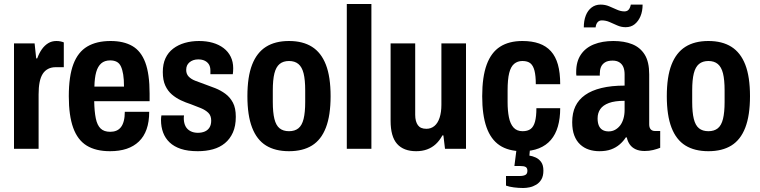

<svg xmlns="http://www.w3.org/2000/svg" viewBox="-20 -744 3801 960"><path d="M50 0V-527H153L161 -452H166Q176 -479 189.5 -498Q203 -517 221 -528Q239 -539 262 -539Q273 -539 282.5 -537Q292 -535 299 -532V-408H258Q237 -408 220.5 -399.5Q204 -391 193.5 -374.5Q183 -358 178 -332.5Q173 -307 173 -272V0Z M530 12Q459 12 413.5 -16Q368 -44 346 -105Q324 -166 324 -263Q324 -363 347 -423.5Q370 -484 416.5 -511.5Q463 -539 533 -539Q598 -539 641.5 -514Q685 -489 706.5 -431.5Q728 -374 728 -276V-238H451Q452 -186 459 -152Q466 -118 483 -101.5Q500 -85 531 -85Q548 -85 561.5 -90.5Q575 -96 584.5 -108Q594 -120 599 -139.5Q604 -159 604 -185H726Q726 -135 713 -98Q700 -61 674.5 -36.5Q649 -12 613 0Q577 12 530 12ZM452 -311H600Q600 -347 596 -371.5Q592 -396 584.5 -412Q577 -428 563.5 -435Q550 -442 531 -442Q503 -442 486 -427Q469 -412 461 -383.5Q453 -355 452 -311Z M969 12Q919 12 884.5 0.5Q850 -11 828 -32Q806 -53 795.5 -81.5Q785 -110 785 -144Q785 -149 785.5 -155.5Q786 -162 787 -167H900Q899 -162 899 -157.5Q899 -153 899 -148Q900 -127 908 -112Q916 -97 932 -88.5Q948 -80 969 -80Q989 -80 1004 -86.5Q1019 -93 1027.5 -106.5Q1036 -120 1036 -141Q1036 -166 1021.5 -180Q1007 -194 984 -203.5Q961 -213 934 -223Q909 -231 884.5 -242.5Q860 -254 839.5 -271.5Q819 -289 806.5 -316Q794 -343 794 -384Q794 -424 807.5 -453Q821 -482 846 -501Q871 -520 904 -529.5Q937 -539 975 -539Q1013 -539 1044 -530Q1075 -521 1098 -503.5Q1121 -486 1133.5 -460.5Q1146 -435 1146 -403Q1146 -396 1145.5 -387.5Q1145 -379 1144 -373H1032V-391Q1032 -410 1024.5 -422Q1017 -434 1003.5 -440.5Q990 -447 971 -447Q957 -447 946 -443Q935 -439 927 -432Q919 -425 915 -416Q911 -407 911 -394Q911 -374 923.5 -361Q936 -348 957 -340Q978 -332 1003 -323Q1029 -314 1056.5 -303Q1084 -292 1107 -275Q1130 -258 1144.5 -231Q1159 -204 1159 -160Q1159 -114 1144.5 -81.5Q1130 -49 1104.5 -28Q1079 -7 1044.5 2.5Q1010 12 969 12Z M1425 12Q1356 12 1310 -16.5Q1264 -45 1240.5 -106Q1217 -167 1217 -263Q1217 -360 1240.5 -420.5Q1264 -481 1310 -510Q1356 -539 1425 -539Q1494 -539 1540 -510Q1586 -481 1609.5 -420.5Q1633 -360 1633 -263Q1633 -167 1609.5 -106Q1586 -45 1540 -16.5Q1494 12 1425 12ZM1425 -88Q1454 -88 1472 -102.5Q1490 -117 1498 -149.5Q1506 -182 1506 -234V-292Q1506 -345 1498 -377Q1490 -409 1472 -424Q1454 -439 1425 -439Q1396 -439 1378 -424Q1360 -409 1352 -377Q1344 -345 1344 -292V-234Q1344 -182 1352 -149.5Q1360 -117 1378 -102.5Q1396 -88 1425 -88Z M1714 0V-724H1837V0Z M2061 12Q1998 12 1965.5 -24.5Q1933 -61 1933 -140V-527H2056V-170Q2056 -153 2059.5 -140Q2063 -127 2069.5 -118Q2076 -109 2086.5 -104.5Q2097 -100 2112 -100Q2135 -100 2152 -114Q2169 -128 2178 -155.5Q2187 -183 2187 -220V-527H2310V0H2205L2197 -67H2192Q2178 -41 2159 -23.5Q2140 -6 2115.5 3Q2091 12 2061 12Z M2591 12Q2522 12 2478 -17.5Q2434 -47 2412.5 -108Q2391 -169 2391 -263Q2391 -360 2413.5 -421Q2436 -482 2480.5 -510.5Q2525 -539 2592 -539Q2640 -539 2675.5 -526.5Q2711 -514 2734.5 -488Q2758 -462 2769.5 -421.5Q2781 -381 2781 -323H2659Q2659 -365 2652.5 -390.5Q2646 -416 2632 -427.5Q2618 -439 2592 -439Q2568 -439 2551 -425Q2534 -411 2526 -379Q2518 -347 2518 -292V-233Q2518 -191 2524.5 -158Q2531 -125 2547.5 -106.5Q2564 -88 2593 -88Q2618 -88 2633 -99Q2648 -110 2655 -135.5Q2662 -161 2662 -203H2781Q2781 -152 2769.5 -112Q2758 -72 2734.5 -44.5Q2711 -17 2675 -2.5Q2639 12 2591 12ZM2596 196Q2573 196 2549.5 193Q2526 190 2510 184V136H2578Q2597 136 2607 130.5Q2617 125 2617 110Q2617 96 2608.5 91Q2600 86 2580 86H2552L2566 -24H2632L2627 34Q2642 36 2658.5 43.5Q2675 51 2686 66.5Q2697 82 2697 109Q2697 136 2687 153Q2677 170 2661 179.5Q2645 189 2628 192.5Q2611 196 2596 196Z M2977 12Q2949 12 2924.5 4Q2900 -4 2881 -21.5Q2862 -39 2851.5 -66.5Q2841 -94 2841 -133Q2841 -179 2857 -212.5Q2873 -246 2905.5 -269Q2938 -292 2987.5 -304Q3037 -316 3103 -316V-372Q3103 -393 3097 -408Q3091 -423 3077.5 -432Q3064 -441 3043 -441Q3018 -441 3004 -431.5Q2990 -422 2984.5 -408Q2979 -394 2979 -376V-366H2862Q2861 -371 2861 -375Q2861 -379 2861 -385Q2861 -436 2884 -470.5Q2907 -505 2949 -522Q2991 -539 3047 -539Q3101 -539 3141 -523Q3181 -507 3203.5 -471Q3226 -435 3226 -372V-122Q3226 -106 3233.5 -97.5Q3241 -89 3255 -89H3281V-5Q3266 1 3246 6Q3226 11 3203 11Q3177 11 3158.5 2.5Q3140 -6 3129 -21.5Q3118 -37 3114 -57H3109Q3097 -38 3078.5 -22Q3060 -6 3035.5 3Q3011 12 2977 12ZM3023 -87Q3041 -87 3055.5 -95Q3070 -103 3080.5 -116.5Q3091 -130 3097 -150Q3103 -170 3103 -194V-240Q3054 -240 3024.5 -229Q2995 -218 2981.5 -198.5Q2968 -179 2968 -152Q2968 -131 2974 -116.5Q2980 -102 2992.5 -94.5Q3005 -87 3023 -87ZM2899 -607Q2899 -641 2909 -666.5Q2919 -692 2938 -706.5Q2957 -721 2983 -721Q3006 -721 3026 -712.5Q3046 -704 3065 -695.5Q3084 -687 3102 -687Q3116 -687 3123.5 -696Q3131 -705 3134 -721H3193Q3193 -688 3182.5 -663Q3172 -638 3153.5 -623Q3135 -608 3108 -608Q3086 -608 3066 -617Q3046 -626 3027.5 -634Q3009 -642 2989 -642Q2976 -642 2968 -633Q2960 -624 2958 -607Z M3522 12Q3453 12 3407 -16.5Q3361 -45 3337.5 -106Q3314 -167 3314 -263Q3314 -360 3337.5 -420.5Q3361 -481 3407 -510Q3453 -539 3522 -539Q3591 -539 3637 -510Q3683 -481 3706.5 -420.5Q3730 -360 3730 -263Q3730 -167 3706.5 -106Q3683 -45 3637 -16.5Q3591 12 3522 12ZM3522 -88Q3551 -88 3569 -102.5Q3587 -117 3595 -149.5Q3603 -182 3603 -234V-292Q3603 -345 3595 -377Q3587 -409 3569 -424Q3551 -439 3522 -439Q3493 -439 3475 -424Q3457 -409 3449 -377Q3441 -345 3441 -292V-234Q3441 -182 3449 -149.5Q3457 -117 3475 -102.5Q3493 -88 3522 -88Z"/></svg>

Font: Archivo Condensed
Style: Bold
Weight: 700
Width: 3
Designer: Hector Gatti
Foundry: Omnibus-Type
Version: Version 2.001